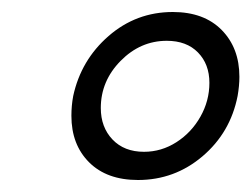

<svg xmlns="http://www.w3.org/2000/svg" viewBox="-20 -751 419 320"><path d="M99 -558Q99 -575 102 -591Q115 -651 161 -691Q207 -731 268 -731Q320 -731 349.5 -701Q379 -671 379 -623Q379 -608 376 -591Q364 -530 317.5 -490.5Q271 -451 210 -451Q158 -451 128.5 -480.5Q99 -510 99 -558ZM329 -613Q329 -644 310 -663.5Q291 -683 258 -683Q214 -683 181 -649.5Q148 -616 148 -571Q148 -539 167.5 -518.5Q187 -498 220 -498Q249 -498 274 -514Q299 -530 314 -556.5Q329 -583 329 -613Z"/></svg>

Font: Trirong SemiBold
Style: Italic
Weight: 600
Italic angle: -12°
Designer: Katatrad Team
Foundry: CadsonDemak
Version: Version 1.001